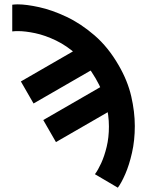

<svg xmlns="http://www.w3.org/2000/svg" viewBox="-20 -755 679 887"><path d="M135 -276.9 445.6 -456.1 387 -557.9 76.4 -378.7ZM238.5 -98.6 547.4 -276.9 488.8 -378.7 179.9 -200.4ZM528.1 -453.6Q480 -537.1 416.5 -591.8Q353 -646.5 286.5 -677.7Q220 -709 160.8 -721.9Q101.6 -734.9 62 -734.9Q54.7 -734.9 48.3 -734.4Q42 -733.9 36.6 -733.2V-609.9Q42.5 -610.6 49.3 -611Q56.2 -611.3 63.2 -611.3Q96.9 -611.3 142.7 -601.7Q188.5 -592 238.5 -568Q288.6 -543.9 336.2 -501.2Q383.8 -458.5 422.1 -392.3Q456.1 -334 469.6 -277.6Q483.2 -221.2 483.2 -170.7Q483.2 -119.9 472.8 -76.8Q462.4 -33.7 447.5 -1.2Q432.6 31.2 418.5 49.8L524.4 112.1Q540.5 90.8 558.7 49.2Q576.9 7.6 589.8 -49.3Q602.8 -106.2 602.8 -172.9Q602.8 -238.3 586.3 -310.1Q569.8 -381.8 528.1 -453.6Z"/></svg>

Font: Giphurs
Style: Regular
Weight: 400
Version: Version 2.010